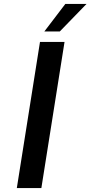

<svg xmlns="http://www.w3.org/2000/svg" viewBox="-20 -950 457 970"><path d="M182 -738H306L189 0H65ZM310 -930H417L282 -791H204Z"/></svg>

Font: Exo SemiBold
Style: Italic
Weight: 600
Italic angle: -9°
Designer: Natanael Gama
Foundry: Natanael Gama
Version: Version 1.500; ttfautohint (v1.6)